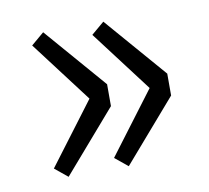

<svg xmlns="http://www.w3.org/2000/svg" viewBox="-52 -494 526 484"><g transform="rotate(-10 211.0 -252.0)"><path d="M87 -67 54 -94 173 -252 54 -409 87 -437 223 -280V-224ZM241 -67 208 -94 327 -252 208 -409 241 -437 377 -280V-224Z"/></g></svg>

Font: Assistant
Style: Regular
Weight: 400
Designer: Hebrew By Ben Nathan, Latin by Paul Hunt
Version: Version 3.000